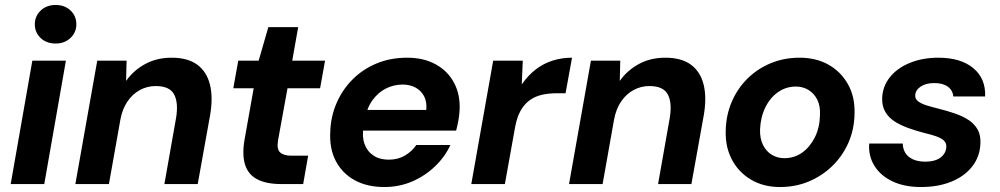

<svg xmlns="http://www.w3.org/2000/svg" viewBox="-20 -740 4019 772"><path d="M23 0 110 -496H245L158 0ZM204 -565Q166 -565 143 -587.5Q120 -610 120 -642Q120 -675 143.5 -697.5Q167 -720 204 -720Q240 -720 263.5 -698Q287 -676 287 -642Q287 -610 263.5 -587.5Q240 -565 204 -565Z M283 0 371 -496H489L487 -416H488Q518 -458 564.5 -483Q611 -508 670 -508Q735 -508 773 -480Q811 -452 824 -400.5Q837 -349 825 -278L775 0H641L688 -266Q698 -327 680 -360.5Q662 -394 606 -394Q572 -394 542.5 -378Q513 -362 492.5 -332Q472 -302 464 -259L418 0Z M1110 0Q1051 0 1014.5 -19Q978 -38 965.5 -77.5Q953 -117 963 -177L1000 -385H918L938 -496H1020L1059 -631H1179L1155 -496H1287L1267 -385H1136L1098 -176Q1092 -141 1106 -127.5Q1120 -114 1152 -114H1219L1199 0Z M1525 12Q1456 12 1406 -15.5Q1356 -43 1330 -93Q1304 -143 1308 -211Q1310 -272 1333.5 -326Q1357 -380 1398 -421Q1439 -462 1494.5 -485Q1550 -508 1617 -508Q1684 -508 1732.5 -481Q1781 -454 1806 -406.5Q1831 -359 1828 -298Q1827 -277 1823 -255Q1819 -233 1814 -215H1403L1417 -298H1694Q1697 -330 1685.5 -352.5Q1674 -375 1651.5 -387.5Q1629 -400 1599 -400Q1564 -400 1532.5 -384.5Q1501 -369 1478 -337.5Q1455 -306 1447 -259L1442 -230Q1435 -191 1445.5 -161.5Q1456 -132 1481 -115Q1506 -98 1543 -98Q1580 -98 1608 -114.5Q1636 -131 1654 -157H1791Q1769 -109 1728.5 -70.5Q1688 -32 1636.5 -10Q1585 12 1525 12Z M1875 0 1963 -496H2082L2078 -402H2079Q2104 -438 2135 -461.5Q2166 -485 2202.5 -496.5Q2239 -508 2280 -508L2254 -365H2218Q2185 -365 2157.5 -358.5Q2130 -352 2108.5 -336Q2087 -320 2072.5 -293.5Q2058 -267 2051 -228L2010 0Z M2268 0 2356 -496H2474L2472 -416H2473Q2503 -458 2549.5 -483Q2596 -508 2655 -508Q2720 -508 2758 -480Q2796 -452 2809 -400.5Q2822 -349 2810 -278L2760 0H2626L2673 -266Q2683 -327 2665 -360.5Q2647 -394 2591 -394Q2557 -394 2527.5 -378Q2498 -362 2477.5 -332Q2457 -302 2449 -259L2403 0Z M3116 12Q3050 12 3000 -17.5Q2950 -47 2923 -98Q2896 -149 2898 -214Q2899 -276 2922 -330Q2945 -384 2985.5 -424Q3026 -464 3079.5 -486Q3133 -508 3195 -508Q3262 -508 3312 -479.5Q3362 -451 3390 -400.5Q3418 -350 3416 -283Q3415 -220 3391.5 -166.5Q3368 -113 3327 -73Q3286 -33 3232.5 -10.5Q3179 12 3116 12ZM3134 -104Q3174 -104 3205.5 -126.5Q3237 -149 3256.5 -188Q3276 -227 3277 -277Q3279 -314 3266 -339.5Q3253 -365 3230.5 -378.5Q3208 -392 3180 -392Q3141 -392 3109 -370Q3077 -348 3057.5 -308.5Q3038 -269 3036 -219Q3035 -183 3048 -157Q3061 -131 3083.5 -117.5Q3106 -104 3134 -104Z M3683 12Q3616 12 3568 -11Q3520 -34 3495.5 -74Q3471 -114 3475 -163H3610Q3610 -142 3620 -125.5Q3630 -109 3650.5 -99.5Q3671 -90 3700 -90Q3727 -90 3745.5 -97.5Q3764 -105 3774 -118.5Q3784 -132 3785 -148Q3786 -165 3775 -175Q3764 -185 3744 -192Q3724 -199 3698 -205Q3667 -213 3635.5 -224Q3604 -235 3579 -250.5Q3554 -266 3540 -289.5Q3526 -313 3527 -346Q3529 -393 3558 -429.5Q3587 -466 3638 -487Q3689 -508 3753 -508Q3843 -508 3893.5 -466Q3944 -424 3941 -352H3813Q3811 -377 3791 -391.5Q3771 -406 3737 -406Q3703 -406 3682 -392Q3661 -378 3660 -357Q3659 -343 3670.5 -333.5Q3682 -324 3703.5 -317Q3725 -310 3754 -303Q3790 -294 3821.5 -283Q3853 -272 3876 -256.5Q3899 -241 3911.5 -218Q3924 -195 3922 -162Q3920 -110 3889 -70.5Q3858 -31 3805 -9.5Q3752 12 3683 12Z"/></svg>

Font: DM Sans 28pt
Style: Bold Italic
Weight: 700
Italic angle: -10°
Version: Version 4.004;gftools[0.9.30]